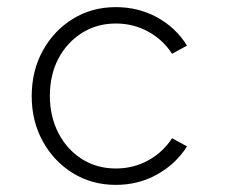

<svg xmlns="http://www.w3.org/2000/svg" viewBox="-20 -509 640 539"><path d="M305 10Q238 10 184.5 -23Q131 -56 100 -112.5Q69 -169 69 -239Q69 -310 100 -366.5Q131 -423 184.5 -456Q238 -489 305 -489Q369 -489 421.5 -460Q474 -431 505 -381L463 -358Q438 -397 396.5 -420Q355 -443 305 -443Q252 -443 210 -416.5Q168 -390 144 -344.5Q120 -299 120 -240Q120 -182 144 -135.5Q168 -89 210 -62.5Q252 -36 305 -36Q355 -36 396.5 -59Q438 -82 463 -121L505 -98Q474 -49 421.5 -19.5Q369 10 305 10Z"/></svg>

Font: Red Hat Mono
Style: Regular
Weight: 300
Monospace: yes
Designer: Pentagram, MCKL
Foundry: Pentagram, MCKL
Version: Version 1.023